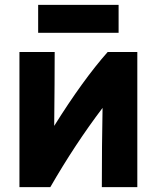

<svg xmlns="http://www.w3.org/2000/svg" viewBox="-20 -753 645 790"><path d="M399 17Q399 -157 402 -309Q289 -160 187 17H60V-539H205Q205 -423 203 -235Q322 -425 423 -539H545V17ZM468 -618H137V-733H468Z"/></svg>

Font: Repo
Style: Bold
Weight: 700
Designer: Stefan Peev
Foundry: Context Ltd
Version: Version 001.000